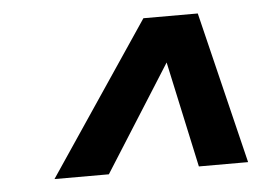

<svg xmlns="http://www.w3.org/2000/svg" viewBox="-35 -791 549 408"><g transform="rotate(-5 239.5 -587.0)"><path d="M66 -425 284 -749H400L479 -425H374L325 -651L182 -425Z"/></g></svg>

Font: Saira Expanded
Style: Bold Italic
Weight: 700
Width: 7
Italic angle: -12°
Designer: Hector Gatti with collaboration of the Omnibus-Type team
Foundry: Omnibus-Type
Version: Version 1.101